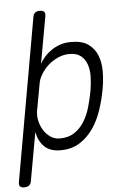

<svg xmlns="http://www.w3.org/2000/svg" viewBox="-67 -786 728 1023"><g transform="rotate(-5 297.0 -275.0)"><path d="M148 -708Q150 -724 159 -732Q168 -740 185 -740Q202 -740 208.5 -732Q215 -724 212 -708L167 -458Q177 -476 192.5 -494Q208 -512 229 -526.5Q250 -541 276.5 -550.5Q303 -560 337 -560Q395 -560 428 -536.5Q461 -513 476 -475.5Q491 -438 491 -390.5Q491 -343 482 -295Q472 -239 454 -185Q436 -131 406 -87.5Q376 -44 333 -17Q290 10 231 10Q176 10 145.5 -19Q115 -48 105 -98L59 158Q57 174 47.5 182Q38 190 21 190Q4 190 -2 182Q-8 174 -5 158ZM322 -497Q291 -497 261.5 -484Q232 -471 209 -450.5Q186 -430 170 -404Q154 -378 150 -352L124 -209Q120 -184 126 -156.5Q132 -129 146.5 -106Q161 -83 183 -68Q205 -53 232 -53Q278 -53 309.5 -73.5Q341 -94 362.5 -128Q384 -162 396.5 -205Q409 -248 417 -292Q424 -333 424.5 -369.5Q425 -406 414.5 -434.5Q404 -463 382 -480Q360 -497 322 -497Z"/></g></svg>

Font: Maple Mono NL ExtraLight
Style: Italic
Weight: 275
Italic angle: -10°
Monospace: yes
Designer: subframe7536
Version: Version 7.000